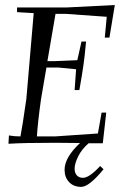

<svg xmlns="http://www.w3.org/2000/svg" viewBox="-20 -563 478 765"><path d="M13.7 9.8 15.6 -23.4Q35.2 -19.5 61.5 -19.5Q68.4 -52.7 85 -168.9L114.3 -510.7L47.9 -514.6V-533.2H244.1L437.5 -543L416 -413.1H397.5L405.3 -496.1L241.2 -507.8H201.2L168.9 -319.3H195.3L288.1 -323.2L304.7 -397.5H323.2L322.3 -391.6Q317.4 -336.9 312.5 -303.7Q307.6 -268.6 296.9 -208L295.9 -204.1H277.3L283.2 -287.1L212.9 -293.9H165L143.6 -168.9Q130.9 -79.1 127 -19.5H200.2L370.1 -31.2L384.8 -114.3H403.3L389.6 7.8H333Q305.7 31.2 291.5 60.1Q277.3 88.9 277.3 109.4Q277.3 126 286.1 135.7Q294.9 145.5 310.5 145.5Q335.9 145.5 378.9 98.6L392.6 111.3Q335 181.6 303.7 181.6Q273.4 181.6 255.4 162.6Q237.3 143.6 237.3 113.3Q237.3 64.5 298.8 6.8L199.2 5.9Q74.2 5.9 13.7 9.8Z"/></svg>

Font: Kleymisska
Style: Regular
Weight: 500
Italic angle: -8°
Designer: gluk
Foundry: gluk
Version: Version 0.298